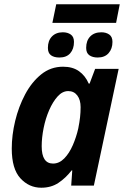

<svg xmlns="http://www.w3.org/2000/svg" viewBox="-20 -868 583 898"><path d="M225 -761 243 -848H540L523 -761ZM258 -599Q233 -599 218.5 -609.5Q204 -620 204 -644Q204 -678 223 -697.5Q242 -717 274 -717Q296 -717 311 -706.5Q326 -696 326 -672Q326 -639 308.5 -619Q291 -599 258 -599ZM437 -599Q413 -599 398 -609.5Q383 -620 383 -644Q383 -678 402 -697.5Q421 -717 454 -717Q476 -717 491 -706.5Q506 -696 506 -672Q506 -640 488 -619.5Q470 -599 437 -599ZM173 10Q116 10 75.5 -34Q35 -78 35 -173Q35 -236 51 -302.5Q67 -369 97.5 -426.5Q128 -484 172.5 -520Q217 -556 275 -556Q320 -556 349.5 -535Q379 -514 395 -477H399L425 -546H535L419 0H313L318 -71H315Q287 -35 253 -12.5Q219 10 173 10ZM228 -103Q257 -103 280.5 -127Q304 -151 320.5 -189Q337 -227 346 -267Q352 -297 354.5 -320Q357 -343 357 -367Q357 -401 341.5 -421.5Q326 -442 299 -442Q272 -442 249.5 -417Q227 -392 210 -353Q193 -314 184 -269Q175 -224 175 -184Q175 -103 228 -103Z"/></svg>

Font: Noto Sans SemiCondensed
Style: Bold Italic
Weight: 700
Width: 4
Italic angle: -12°
Designer: Monotype Design Team
Foundry: Monotype Imaging Inc.
Version: Version 2.013; ttfautohint (v1.8.4.7-5d5b)